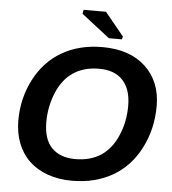

<svg xmlns="http://www.w3.org/2000/svg" viewBox="-59 -937 896 1001"><g transform="rotate(5 389.0 -436.5)"><path d="M453 -698Q596 -698 678 -622Q761 -545 761 -416Q761 -295 709 -195Q658 -95 566.5 -42.5Q475 10 355 10Q284 10 227 -10.5Q170 -31 130.5 -68.5Q91 -106 70 -160Q49 -214 49 -280Q49 -395 100 -494Q152 -594 242.5 -646Q333 -698 453 -698ZM446 -584Q366 -584 311 -547Q257 -512 225 -437Q195 -363 195 -284Q195 -193 239 -148.5Q283 -104 362 -104Q440 -104 496 -140Q552 -178 582 -249Q613 -320 613 -404Q613 -491 570 -537.5Q527 -584 446 -584ZM482 -747 334 -862 338 -883H455L554 -762L550 -747Z"/></g></svg>

Font: Libra Sans Modern
Style: Bold Italic
Weight: 700
Italic angle: -12°
Foundry: Stefan Peev, Context Ltd
Version: Version 1.000